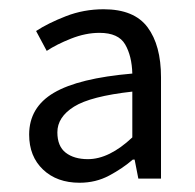

<svg xmlns="http://www.w3.org/2000/svg" viewBox="-20 -829 422 415"><path d="M152 -434Q103 -434 73 -462.5Q43 -491 43 -538Q43 -597 96.5 -628.5Q150 -660 266 -670Q265 -708 250.5 -733Q236 -758 195 -758Q165 -758 133.5 -745.5Q102 -733 81 -719L58 -762Q84 -779 122.5 -794Q161 -809 204 -809Q270 -809 299 -770Q328 -731 328 -662V-443H279L271 -484H267Q245 -465 216 -449.5Q187 -434 152 -434ZM170 -485Q216 -485 266 -532V-631Q176 -621 140 -598.5Q104 -576 104 -543Q104 -513 122 -499Q140 -485 170 -485Z"/></svg>

Font: Source Han Sans SC Normal
Style: Regular
Weight: 350
Designer: Ryoko NISHIZUKA 西塚涼子 (kana, bopomofo & ideographs); Paul D. Hunt (Latin, Greek & Cyrillic); Sandoll Communications 산돌커뮤니
Foundry: Adobe
Version: Version 2.004;hotconv 1.0.118;makeotfexe 2.5.65603